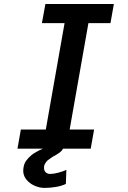

<svg xmlns="http://www.w3.org/2000/svg" viewBox="-20 -745 640 962"><path d="M84.5 -96H209.5L303.5 -629H190L207.5 -725H550.5L533.5 -629H423L329 -96H451.5L434.5 0H295.5Q293 7.5 283.8 15.2Q274.5 23 263 29.8Q251.5 36.5 244 40.5Q224.5 54 220 57.2Q215.5 60.5 208 71.2Q200.5 82 200.5 96Q200.5 110.5 209.2 118.5Q218 126.5 232 126.5Q248 126.5 273 120Q298 113.5 312.5 106L310 176.5Q289.5 186.5 260.8 191.5Q232 196.5 202.5 196.5Q178.5 196.5 153.2 185.5Q128 174.5 111.5 153.8Q95 133 96.5 105.5Q98.5 78 110 61.8Q121.5 45.5 138.5 31.5Q147 24.5 162.8 15.8Q178.5 7 194.5 0H67.5Z"/></svg>

Font: JuliaMono SemiBold
Style: Italic
Weight: 600
Italic angle: -9°
Monospace: yes
Designer: cormullion
Foundry: corm
Version: Version 0.056; ttfautohint (v1.8.4)